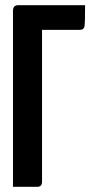

<svg xmlns="http://www.w3.org/2000/svg" viewBox="-20 -720 351 740"><path d="M30 0V-680Q31 -700 50 -700H308Q308 -631 305.5 -618Q303 -605 288 -605H142V-20Q142 0 124 0Z"/></svg>

Font: Yanone Kaffeesatz Bold
Style: Regular
Weight: 700
Designer: Yanone (Cyrillic: Daniel Pouzeot)
Foundry: Yanone
Version: Version 1.003;PS 001.003;hotconv 1.0.88;makeotf.lib2.5.64775